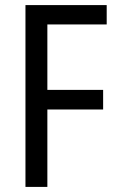

<svg xmlns="http://www.w3.org/2000/svg" viewBox="-20 -734 462 754"><path d="M166 0V-304H385V-381H166V-638H399V-714H80V0Z"/></svg>

Font: Noto Sans Ethiopic Condensed
Style: Regular
Weight: 400
Width: 3
Designer: Monotype Design Team
Foundry: Monotype Imaging Inc.
Version: Version 2.102